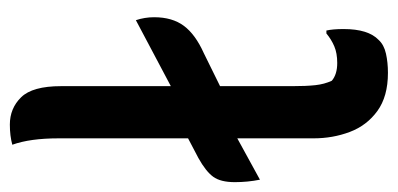

<svg xmlns="http://www.w3.org/2000/svg" viewBox="-229 -569 808 390"><g transform="rotate(-90 175.0 -374.0)"><path d="M329 -502Q335 -484 335 -465Q335 -428 317.5 -404.5Q300 -381 262 -364L195 -331V-184Q195 -156 197 -137.5Q199 -119 206 -104Q219 -93 242 -93Q262 -93 276 -99Q290 -105 302 -115H308Q311 -102 311 -80Q311 -30 289 -9Q279 2 261 6Q243 10 222 10Q174 10 144.5 -11.5Q115 -33 102 -67.5Q89 -102 89 -141V-296L5 -250Q0 -275 0 -301Q0 -330 11 -345Q22 -360 49 -375L89 -396V-659Q89 -717 76 -753Q94 -758 117 -758Q150 -758 172.5 -735Q195 -712 195 -654V-431Z"/></g></svg>

Font: Recursive Sn Csl St Med
Style: Regular
Weight: 500
Version: Version 1.079;hotconv 1.0.112;makeotfexe 2.5.65598; ttfautoh